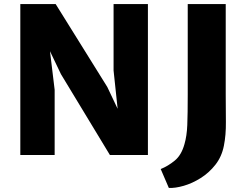

<svg xmlns="http://www.w3.org/2000/svg" viewBox="-20 -763 1219 945"><path d="M80 0V-743H254L508 -335L559 -227.5L539 -416V-743H708V0H521L280 -398L226 -511L249 -321V0ZM811 162 771 69Q807 54.5 840 27.5Q873 0.5 888 -54Q899.5 -93 901.8 -147.5Q904 -202 904 -297V-743H1091V-299Q1091 -226.5 1091.8 -162.5Q1092.5 -98.5 1082 -46Q1071.5 8 1040.2 47.8Q1009 87.5 967.5 113.5Q926 139.5 884.2 151.5Q842.5 163.5 811 162Z"/></svg>

Font: Merriweather Sans Black
Style: Regular
Weight: 900
Designer: Eben Sorkin
Foundry: Eben Sorkin
Version: Version 1.008; ttfautohint (v1.7.19-72a1) -l 8 -r 50 -G 200 